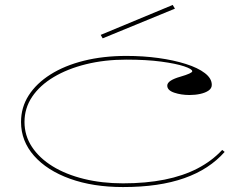

<svg xmlns="http://www.w3.org/2000/svg" viewBox="-20 -741 993 776"><path d="M477 15Q356 15 263 -18.5Q170 -52 117.5 -111.5Q65 -171 65 -248Q65 -307 96 -355.5Q127 -404 184 -440Q241 -476 319 -495.5Q397 -515 491 -515Q559 -515 620.5 -506.5Q682 -498 731 -482.5Q780 -467 808 -445.5Q836 -424 836 -398Q836 -384 823 -375Q810 -366 789.5 -361.5Q769 -357 746 -357Q712 -357 684 -366.5Q656 -376 656 -395Q656 -406 670 -415Q684 -424 709 -431Q757 -445 757 -453Q757 -462 724 -473Q691 -484 631.5 -492Q572 -500 491 -500Q403 -500 328 -481.5Q253 -463 197 -429.5Q141 -396 110 -350Q79 -304 79 -248Q79 -193 109 -147.5Q139 -102 192.5 -69Q246 -36 319 -18Q392 0 477 0Q570 0 645 -15Q720 -30 778 -60Q836 -90 878 -135L888 -127Q857 -92 816.5 -65.5Q776 -39 725 -21Q674 -3 612.5 6Q551 15 477 15ZM395 -586 387 -600 678 -721 687 -706Z"/></svg>

Font: Kalnia Expanded Thin
Style: Regular
Weight: 250
Width: 7
Designer: Frida Medrano
Foundry: Frida Medrano
Version: Version 1.105